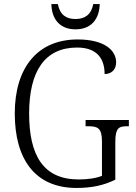

<svg xmlns="http://www.w3.org/2000/svg" viewBox="-20 -919 671 949"><path d="M353 -774C433 -774 471 -827 473 -899H441C431 -846 399 -825 353 -825C307 -825 276 -846 266 -899H234C235 -827 274 -774 353 -774ZM358 10C435 10 493 -3 550 -31V-217C550 -286 567 -295 608 -295H617V-326H403V-295H417C463 -295 484 -286 484 -219V-50C456 -38 412 -32 369 -32C193 -32 124 -152 124 -358C124 -569 203 -684 361 -684C464 -684 497 -624 497 -553C530 -553 554 -574 554 -611C554 -671 495 -724 364 -724C165 -724 53 -584 53 -358C53 -134 152 10 358 10Z"/></svg>

Font: Noto Serif Thai SemiCondensed Light
Style: Regular
Weight: 300
Width: 4
Designer: Monotype Design Team
Foundry: Monotype Imaging Inc.
Version: Version 2.002